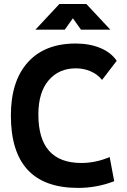

<svg xmlns="http://www.w3.org/2000/svg" viewBox="-20 -918 626 948"><path d="M365.2 9.8Q33.7 9.8 33.7 -347.7Q33.7 -517.1 117.2 -610.1Q200.7 -703.1 353.5 -703.1Q422.4 -703.1 475.6 -680.9Q528.8 -658.7 556.2 -617.7L483.9 -523.4Q461.9 -550.8 428 -565.7Q394 -580.6 354.5 -580.6Q270.5 -580.6 220 -521.2Q169.4 -461.9 169.4 -352.5Q169.4 -113.3 381.8 -113.3Q452.6 -113.3 521.5 -142.6L543.9 -23.4Q459 9.8 365.2 9.8ZM154.8 -771.5 273.4 -898.4H406.2L524.9 -771.5H379.9L331.5 -839.4H348.1L299.8 -771.5Z"/></svg>

Font: Cascadia Mono PL
Style: Regular
Weight: 400
Monospace: yes
Designer: Aaron Bell
Foundry: Saja Typeworks
Version: Version 2102.003